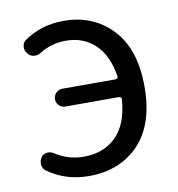

<svg xmlns="http://www.w3.org/2000/svg" viewBox="-69 -620 646 695"><g transform="rotate(-10 254.5 -272.5)"><path d="M108.4 -457Q96.7 -449.2 82.5 -450.7Q68.4 -452.1 59.6 -463.9Q49.8 -474.6 51.3 -489.7Q52.7 -504.9 64.5 -512.7Q127 -556.6 210 -556.6Q317.4 -556.6 387.2 -483.4Q457 -410.2 457 -271.5Q457 -132.8 387.2 -60.1Q317.4 12.7 204.1 12.7Q118.2 12.7 52.7 -34.2Q41 -43 39.1 -57.6Q39.1 -60.5 39.1 -62.5Q39.1 -74.2 45.9 -84Q52.7 -94.7 65.9 -96.7Q79.1 -98.6 90.8 -91.8Q138.7 -59.6 196.3 -59.6Q271.5 -59.6 316.9 -105.5Q362.3 -151.4 368.2 -240.2Q369.1 -244.1 366.2 -247.1Q363.3 -250 359.4 -250H162.1Q149.4 -250 139.6 -259.3Q129.9 -268.6 129.9 -282.2Q129.9 -295.9 139.6 -305.7Q149.4 -315.4 162.1 -315.4H358.4Q362.3 -315.4 364.7 -317.9Q367.2 -320.3 367.2 -324.2Q355.5 -402.3 312.5 -443.4Q269.5 -484.4 205.1 -484.4Q151.4 -484.4 108.4 -457Z"/></g></svg>

Font: irohamaru Regular
Style: Regular
Weight: 400
Designer: [Source Han Sans]
Ryoko NISHIZUKA  (kana & ideographs); Paul D. Hunt (Latin, Greek & Cyrillic); Wenlong ZHANG  (bopomofo
Version: Version 1.00